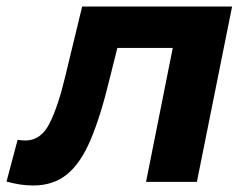

<svg xmlns="http://www.w3.org/2000/svg" viewBox="-67 -558 753 589"><path d="M-47 -1 -13 -129Q-6 -128 -0.5 -127.5Q5 -127 11 -127Q59 -127 85.5 -180.5Q112 -234 133 -323L185 -538H645L537 0H381L463 -411H293L269 -315Q242 -203 211.5 -130.5Q181 -58 139 -23.5Q97 11 35 11Q14 11 -5.5 8Q-25 5 -47 -1Z"/></svg>

Font: Montserrat
Style: Bold Italic
Weight: 700
Italic angle: -11.3°
Designer: Julieta Ulanovsky
Foundry: Julieta Ulanovsky
Version: Version 9.000; ttfautohint (v1.8.4.7-5d5b)